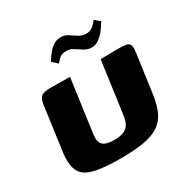

<svg xmlns="http://www.w3.org/2000/svg" viewBox="-134 -683 793 809"><g transform="rotate(-30 262.0 -278.5)"><path d="M215 -399 179 -140Q174 -104 189.5 -89.5Q205 -75 244 -75Q285 -75 304 -90.5Q323 -106 328 -139L364 -399Q365 -399 377 -399Q389 -399 405 -399.5Q421 -400 434 -400Q447 -400 450 -400Q474 -400 487.5 -397.5Q501 -395 505.5 -385Q510 -375 507 -350L480 -156Q473 -111 459 -80Q445 -49 417.5 -30Q390 -11 344.5 -2.5Q299 6 230 6Q143 6 97 -6.5Q51 -19 36.5 -52Q22 -85 31 -145L59 -350Q63 -379 74.5 -389.5Q86 -400 120 -400Q144 -400 167.5 -399.5Q191 -399 215 -399ZM357 -460Q338 -460 321 -470.5Q304 -481 287.5 -492Q271 -503 250 -501Q232 -501 219.5 -489Q207 -477 202 -471L177 -494Q178 -495 184.5 -505.5Q191 -516 202 -529.5Q213 -543 228 -553Q243 -563 260 -563Q280 -565 297 -554Q314 -543 330 -532.5Q346 -522 365 -522Q387 -522 401 -535Q415 -548 421 -557L446 -536Q445 -535 438 -523.5Q431 -512 419.5 -497.5Q408 -483 392 -471.5Q376 -460 357 -460Z"/></g></svg>

Font: Genos
Style: Bold Italic
Weight: 700
Italic angle: -8°
Version: Version 1.010